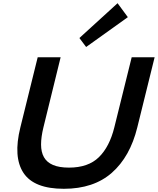

<svg xmlns="http://www.w3.org/2000/svg" viewBox="-20 -1167 984 1197"><path d="M777 -1060 517 -874 475 -930 713 -1147ZM836 -373Q791 -190 677.5 -90Q564 10 378 10Q192 10 126.5 -89Q61 -188 107 -373L215 -810H358L251 -374Q236 -313 236 -266Q236 -219 254 -187Q272 -155 310.5 -138.5Q349 -122 410 -122Q530 -122 596.5 -187Q663 -252 693 -374L801 -810H944Z"/></svg>

Font: TypoPRO Sinkin Sans
Style: 600 SemiBold Italic
Weight: 600
Italic angle: -112°
Designer: Keith Bates
Foundry: K-Type
Version: Sinkin Sans (version 1.0)  by Keith Bates   •   © 2014   www